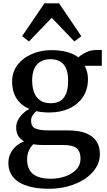

<svg xmlns="http://www.w3.org/2000/svg" viewBox="-20 -870 648 1158"><path d="M276.5 268.5Q214.5 268.5 168.2 257.8Q122 247 91.5 227Q61 207 45.8 178.2Q30.5 149.5 30.5 113Q30.5 81 43.2 55.2Q56 29.5 77.5 11Q99 -7.5 125 -17.5Q101 -31 89.2 -52Q77.5 -73 77.5 -102Q77.5 -124 88.2 -145.2Q99 -166.5 117.2 -184.2Q135.5 -202 158 -213Q105 -235 79 -277.5Q53 -320 53 -377Q53 -437 86.5 -479.8Q120 -522.5 174 -545Q228 -567.5 289 -567.5Q342.5 -567.5 383.8 -556.5Q425 -545.5 453 -524Q464.5 -536.5 494.8 -552.5Q525 -568.5 562.5 -568.5H594V-473H490Q496.5 -463 501 -450Q505.5 -437 508 -422.5Q510.5 -408 510.5 -392Q510.5 -331.5 481 -286.2Q451.5 -241 398.8 -216.2Q346 -191.5 276.5 -191.5Q255.5 -191.5 236 -193.5Q216.5 -195.5 199 -199.5Q185.5 -188 176.5 -173.5Q167.5 -159 167.5 -142Q167.5 -107.5 192.5 -95.5Q217.5 -83.5 277 -83.5H389Q455 -83.5 497.8 -66.8Q540.5 -50 561.5 -18.2Q582.5 13.5 582.5 59Q582.5 105 558 143.2Q533.5 181.5 490.8 209.5Q448 237.5 393 253Q338 268.5 276.5 268.5ZM288 208Q332.5 208 373 194Q413.5 180 439.5 153.2Q465.5 126.5 465.5 87.5Q465.5 60 456.5 41.5Q447.5 23 423.8 13.8Q400 4.5 355.5 4.5H238.5Q223 4.5 208.2 3.5Q193.5 2.5 180.5 0Q163.5 16.5 153.5 39.8Q143.5 63 143.5 94Q143.5 129 158 154.8Q172.5 180.5 204 194.2Q235.5 208 288 208ZM286 -247.5Q341.5 -247.5 366.2 -282.5Q391 -317.5 391 -382Q391 -427 379 -455.8Q367 -484.5 343 -498.8Q319 -513 284 -513Q251 -513 226.5 -499.8Q202 -486.5 188 -458.2Q174 -430 174 -385Q174 -344 185.5 -313Q197 -282 221.8 -264.8Q246.5 -247.5 286 -247.5ZM154.5 -620 113.5 -652 248 -850H336L470.5 -651.5L428.5 -620L292 -762.5Z"/></svg>

Font: Merriweather 24pt SemiBold
Style: Regular
Weight: 600
Designer: Eben Sorkin
Foundry: Eben Sorkin
Version: Version 2.100